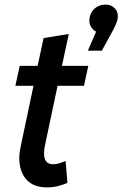

<svg xmlns="http://www.w3.org/2000/svg" viewBox="-20 -806 534 837"><path d="M47 -432 66 -519H144L170 -640L280 -658L250 -519H365L346 -432H231L177 -177Q172 -156 172 -138Q172 -90 211 -90Q225 -90 238 -94Q251 -98 266 -104L274 -9Q255 0 231.5 5.5Q208 11 185 11Q126 11 95 -23.5Q64 -58 64 -119Q64 -134 67 -150Q70 -166 73 -181L126 -432ZM492 -720Q489 -709 482 -693Q475 -677 461 -653L424 -585H363L399 -668Q386 -674 376 -690.5Q366 -707 371 -731Q376 -755 394.5 -770.5Q413 -786 441 -786Q466 -786 482 -768Q498 -750 492 -720Z"/></svg>

Font: Radio Canada Condensed Medium
Style: Italic
Weight: 500
Width: 3
Italic angle: -12°
Designer: Charles Daoud, Etienne Aubert Bonn, Alexandre Saumier Demers, Jacques Le Bailly
Foundry: Radio-Canada
Version: Version 2.104; ttfautohint (v1.8.4.7-5d5b);gftools[0.9.28.de